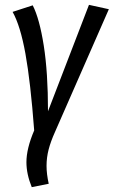

<svg xmlns="http://www.w3.org/2000/svg" viewBox="-20 -557 469 792"><path d="M178 -98 347 -537 429 -519 207 -13Q189 27 180.5 60Q172 93 172 127Q172 161 181 201L111 215Q89 161 89 112Q89 56 121 -19Q106 -219 85 -335Q64 -451 32 -508L115 -535Q143 -480 160.5 -369Q178 -258 178 -98Z"/></svg>

Font: Fira Sans Extra Condensed
Style: Italic
Weight: 400
Width: 3
Italic angle: -8°
Designer: Carrois Corporate & Edenspiekermann AG
Foundry: Carrois Corporate GbR & Edenspiekermann AG
Version: Version 4.203